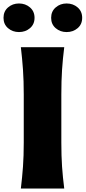

<svg xmlns="http://www.w3.org/2000/svg" viewBox="-55 -1080 491 1100"><path d="M64.5 0Q72.3 -64.9 76.7 -125.7Q81.1 -186.5 81.1 -263.2V-538.6Q81.1 -617.7 76.7 -680.4Q72.3 -743.2 64.5 -809.6H313Q304.7 -743.2 300.5 -680.4Q296.4 -617.7 296.4 -538.6V-263.2Q296.4 -186.5 300.5 -125.7Q304.7 -64.9 313 0ZM238 -977.9Q238 -1015 264.1 -1037.5Q290.1 -1060.1 326.7 -1060.1Q363.7 -1060.1 389.8 -1037.5Q415.8 -1015 415.8 -977.9Q415.8 -940.9 389.8 -918.6Q363.7 -896.3 326.7 -896.3Q290.1 -896.3 264.1 -918.6Q238 -940.9 238 -977.9ZM-34.9 -977.9Q-34.9 -1015 -8.9 -1037.5Q17.2 -1060.1 53.7 -1060.1Q90.8 -1060.1 116.8 -1037.5Q142.9 -1015 142.9 -977.9Q142.9 -940.9 116.8 -918.6Q90.8 -896.3 53.7 -896.3Q17.2 -896.3 -8.9 -918.6Q-34.9 -940.9 -34.9 -977.9Z"/></svg>

Font: Pinar-DS4-FD ExtraBold
Style: Regular
Weight: 800
Designer: Amin Abedi
Version: Version 3.000